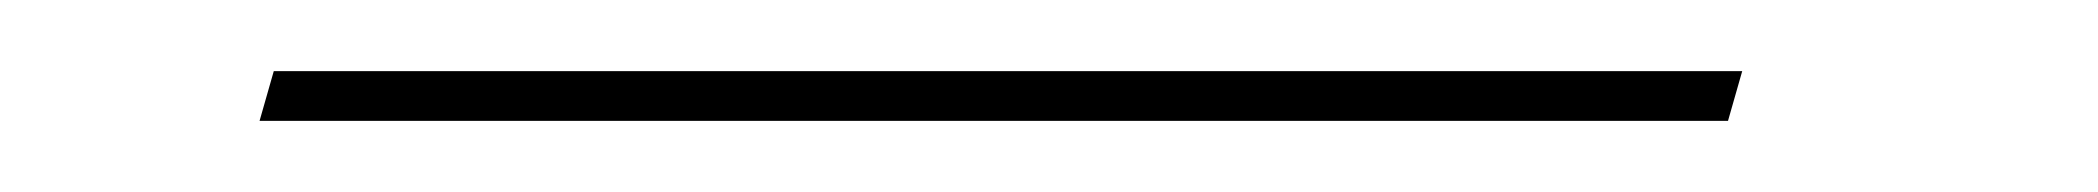

<svg xmlns="http://www.w3.org/2000/svg" viewBox="-20 77 590 54"><path d="M53 111 57 97H470L466 111Z"/></svg>

Font: EauTestText Thin
Style: Italic
Weight: 250
Italic angle: -12°
Designer: Christian Thalmann (Catharsis Fonts)
Version: Version 0.001;PS 000.001;hotconv 1.0.88;makeotf.lib2.5.64775